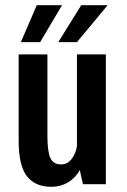

<svg xmlns="http://www.w3.org/2000/svg" viewBox="-20 -711 490 741"><path d="M60.5 -548.5 122 -691H219.5L135 -548.5ZM205 -548.5 293.5 -691H395.5L277 -548.5ZM178.5 10Q115.5 10 83.8 -31Q52 -72 52 -168V-501H163V-187.5Q163 -125.5 174.5 -101Q186 -76.5 215.5 -76.5Q241 -76.5 257.2 -98.5Q273.5 -120.5 277 -148V-501H388.5V0H300L288 -54.5Q270.5 -23.5 242 -6.8Q213.5 10 178.5 10Z"/></svg>

Font: League Mono Condensed Medium
Style: Regular
Weight: 500
Width: 1
Designer: Tyler Finck
Foundry: The League of Moveable Type / Tyler Finck
Version: Version 2.210